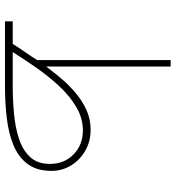

<svg xmlns="http://www.w3.org/2000/svg" viewBox="12 -700 688 751"><g transform="rotate(90 355.5 -324.0)"><path d="M151.4 -30.3Q163.6 -50.8 182.9 -78.1Q202.1 -105.5 214.4 -126V-647.9H239.7V-161.1Q260.3 -188.5 285.6 -218.8Q311 -249 342 -275.4Q373 -301.8 409.2 -318.4Q445.3 -335 486.8 -335Q532.7 -335 569.1 -314Q605.5 -293 626.7 -258.3Q647.9 -223.6 647.9 -182.1Q647.9 -124.5 621.1 -88.6Q594.2 -52.7 547.9 -33.4Q501.5 -14.2 441.9 -7.1Q382.3 0 316.9 0H63V-30.3ZM490.2 -304.7Q441.4 -304.7 397.2 -278.3Q353 -252 314.5 -210Q275.9 -168 242.9 -120.4Q210 -72.8 183.1 -30.3H314.9Q369.1 -30.3 423.1 -35.2Q477.1 -40 522 -54.7Q566.9 -69.3 593.8 -98.4Q620.6 -127.4 620.6 -175.8Q620.6 -232.4 583 -268.6Q545.4 -304.7 490.2 -304.7Z"/></g></svg>

Font: Vazirmatn RD Thin
Style: Regular
Weight: 100
Designer: Saber Rastikerdar
Foundry: Saber Rastikerdar
Version: Version 32.102